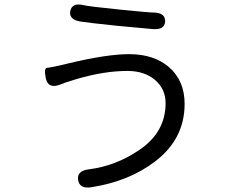

<svg xmlns="http://www.w3.org/2000/svg" viewBox="-20 -794 1040 858"><path d="M386 43Q335 50 329 10Q323 -30 375 -37Q498 -52 604 -125Q720 -204 720 -333Q720 -396 673 -436.5Q626 -477 549 -477Q445 -477 320 -440Q296 -433 272 -425L246 -415Q195 -397 185 -443Q175 -490 190.5 -491Q206 -492 258 -504L291 -512Q459 -552 557 -552Q667 -552 734 -495Q805 -434 805 -330Q805 -174 675 -74Q557 17 386 43ZM718 -698Q716 -660 663 -664L501 -679Q366 -693 338 -698Q287 -707 294 -745Q302 -783 353 -771Q378 -765 517 -751Q645 -738 667 -738Q719 -737 718 -698Z"/></svg>

Font: Resource Han Rounded JP
Style: Regular
Weight: 400
Designer: Cyano Hao (round all glyphs); Ryoko NISHIZUKA 西塚涼子 (kana, bopomofo & ideographs); Paul D. Hunt (Latin, Greek & Cyrillic)
Foundry: Cyano Hao
Version: 0.990